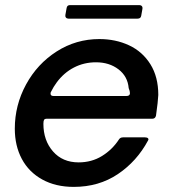

<svg xmlns="http://www.w3.org/2000/svg" viewBox="-20 -721 675 752"><path d="M38 -217Q38 -309 82 -390Q126 -471 202 -519.5Q278 -568 369 -568Q433 -568 485.5 -543.5Q538 -519 569 -469.5Q600 -420 600 -349Q599 -325 591 -268Q588 -256 577 -256H164Q155 -256 152.5 -251.5Q150 -247 150 -236Q150 -171 187.5 -128Q225 -85 288 -85Q339 -85 379.5 -110Q420 -135 446 -175Q451 -183 462 -183H548Q556 -183 559.5 -179.5Q563 -176 560 -171Q516 -89 441.5 -39Q367 11 269 11Q198 11 145.5 -18Q93 -47 65.5 -98.5Q38 -150 38 -217ZM475 -345Q489 -345 489 -356Q489 -364 484 -376Q480 -422 444 -449.5Q408 -477 356 -477Q309 -477 269.5 -456.5Q230 -436 202 -398Q190 -382 179 -360Q178 -358 178 -354Q178 -345 190 -345ZM248 -648Q242 -648 238.5 -652Q235 -656 236 -662L241 -690Q243 -701 254 -701H526Q532 -701 535.5 -697Q539 -693 538 -687L533 -659Q531 -648 519 -648Z"/></svg>

Font: Open Sauce Two Medium Italic
Style: Regular
Weight: 500
Italic angle: -10°
Designer: Alfredo Marco Pradil
Foundry: Creative Sauce Fz LLC
Version: Version 1.477